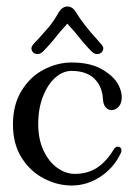

<svg xmlns="http://www.w3.org/2000/svg" viewBox="-20 -573 416 593"><path d="M20 -189Q20 -250 47 -293.5Q74 -337 116 -358.5Q158 -380 201 -380Q261 -380 298.5 -357Q336 -334 348 -306Q356 -289 356 -272Q356 -254 346.5 -243.5Q337 -233 325 -233Q314 -233 306.5 -241.5Q299 -250 298 -266Q296 -306 271.5 -330Q247 -354 201 -354Q174 -354 150.5 -333Q127 -312 112.5 -274.5Q98 -237 98 -190Q98 -143 114.5 -108Q131 -73 157 -54.5Q183 -36 211 -36Q250 -36 279 -54.5Q308 -73 331 -111Q336 -120 344 -120Q349 -120 352 -117Q355 -114 355 -109Q355 -103 353 -100Q332 -55 290.5 -27.5Q249 0 201 0Q158 0 116 -21.5Q74 -43 47 -85.5Q20 -128 20 -189ZM77 -424Q77 -428 80.5 -433Q84 -438 88 -442Q92 -446 95 -449Q115 -471 130 -488.5Q145 -506 162 -536Q167 -544 174 -548.5Q181 -553 188 -553Q204 -553 214 -536Q240 -494 280 -451Q288 -442 293.5 -435.5Q299 -429 299 -424Q299 -417 294 -411.5Q289 -406 279 -406Q271 -406 261.5 -415.5Q252 -425 233 -447Q213 -473 188 -500Q163 -473 143 -447Q124 -425 114.5 -415.5Q105 -406 97 -406Q87 -406 82 -411.5Q77 -417 77 -424Z"/></svg>

Font: Hina Mincho
Style: Regular
Weight: 400
Designer: satsuyako
Foundry: satsuyako
Version: Version 1.100